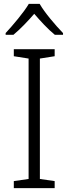

<svg xmlns="http://www.w3.org/2000/svg" viewBox="-20 -967 351 987"><path d="M184 -947H128C103 -904 46 -837 9 -797V-788H49C85 -818 124 -859 156 -896C188 -859 226 -817 262 -788H304V-797C266 -836 208 -904 184 -947ZM261 0V-36L185 -47V-666L261 -678V-714H51V-678L127 -666V-47L51 -36V0Z"/></svg>

Font: Noto Sans Khmer UI Light
Style: Regular
Weight: 300
Designer: Danh Hong and the Monotype Design Team
Foundry: Monotype Imaging Inc.
Version: Version 2.002